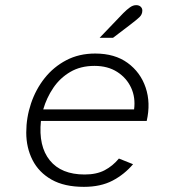

<svg xmlns="http://www.w3.org/2000/svg" viewBox="-20 -714 672 746"><path d="M306 12Q230 12 180.5 -16Q131 -44 106.5 -92Q82 -140 82 -199Q82 -257 100.5 -312Q119 -367 153.5 -410.5Q188 -454 237.5 -480Q287 -506 350 -506Q426 -506 476 -469.5Q526 -433 546 -373.5Q566 -314 550 -244H139Q129 -146 173.5 -91Q218 -36 309 -36Q355 -36 386.5 -52.5Q418 -69 442 -98L497 -76Q463 -36 417 -12Q371 12 306 12ZM148 -289H501Q507 -335 489.5 -373Q472 -411 435.5 -434.5Q399 -458 347 -458Q293 -458 253 -434.5Q213 -411 187 -372.5Q161 -334 148 -289ZM367 -567 459 -663Q473 -677 485 -685.5Q497 -694 509 -694Q520 -694 526.5 -688Q533 -682 533 -673Q533 -658 522 -647.5Q511 -637 486 -618L419 -567Z"/></svg>

Font: Atkinson Hyperlegible Mono ExtraLight
Style: Italic
Weight: 200
Italic angle: -12°
Monospace: yes
Designer: Elliott Scott, Megan Eiswerth, Linus Boman, Theodore Petrosky, Letters from Sweden
Foundry: Applied Design Works, Letters from Sweden
Version: Version 2.001